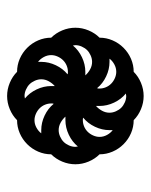

<svg xmlns="http://www.w3.org/2000/svg" viewBox="38 -610 424 540"><g transform="rotate(90 250.0 -340.0)"><path d="M250 -197Q252 -197 253.5 -197.5Q255 -198 257 -198Q241 -211 231.5 -231Q222 -251 222 -272V-282Q214 -275 208.5 -265Q203 -255 203 -244Q203 -235 207 -226Q211 -217 217 -211Q223 -205 232 -201Q241 -197 250 -197ZM228 -401Q229 -403 229 -404.5Q229 -406 229 -408Q229 -417 225.5 -425.5Q222 -434 215.5 -440.5Q209 -447 200 -451Q191 -455 182 -455Q171 -455 161 -449.5Q151 -444 145 -436H154Q175 -436 195 -426.5Q215 -417 228 -401ZM278 -398Q286 -405 291.5 -415Q297 -425 297 -436Q297 -445 293 -454Q289 -463 283 -469Q277 -475 268 -479Q259 -483 250 -483Q248 -483 246.5 -482.5Q245 -482 243 -482Q259 -469 268.5 -449Q278 -429 278 -408ZM346 -293Q355 -293 364 -297Q373 -301 379 -307Q385 -313 389 -322Q393 -331 393 -340Q393 -342 392.5 -343.5Q392 -345 392 -347Q379 -331 359 -321.5Q339 -312 318 -312H308Q315 -304 325 -298.5Q335 -293 346 -293ZM108 -333Q121 -349 141 -358.5Q161 -368 182 -368H192Q185 -376 175 -381.5Q165 -387 154 -387Q145 -387 136 -383Q127 -379 121 -373Q115 -367 111 -358Q107 -349 107 -340Q107 -338 107.5 -336.5Q108 -335 108 -333ZM154 -235V-244Q154 -265 163.5 -285Q173 -305 189 -318Q187 -319 185.5 -319Q184 -319 182 -319Q173 -319 164.5 -315.5Q156 -312 149.5 -305.5Q143 -299 139 -290Q135 -281 135 -272Q135 -261 140.5 -251Q146 -241 154 -235ZM318 -225Q329 -225 339 -230.5Q349 -236 355 -244H346Q325 -244 305 -253.5Q285 -263 272 -279Q271 -277 271 -275.5Q271 -274 271 -272Q271 -263 274.5 -254.5Q278 -246 284.5 -239.5Q291 -233 300 -229Q309 -225 318 -225ZM318 -361Q327 -361 335.5 -364.5Q344 -368 350.5 -374.5Q357 -381 361 -390Q365 -399 365 -408Q365 -419 359.5 -429Q354 -439 346 -445V-436Q346 -415 336.5 -395Q327 -375 311 -362Q313 -361 314.5 -361Q316 -361 318 -361ZM250 -148Q231 -148 213 -155.5Q195 -163 182 -176Q163 -176 145.5 -183.5Q128 -191 114.5 -204.5Q101 -218 93.5 -235.5Q86 -253 86 -272Q73 -285 65.5 -303Q58 -321 58 -340Q58 -359 65.5 -377Q73 -395 86 -408Q86 -427 93.5 -444.5Q101 -462 114.5 -475.5Q128 -489 145.5 -496.5Q163 -504 182 -504Q195 -517 213 -524.5Q231 -532 250 -532Q269 -532 287 -524.5Q305 -517 318 -504Q337 -504 354.5 -496.5Q372 -489 385.5 -475.5Q399 -462 406.5 -444.5Q414 -427 414 -408Q427 -395 434.5 -377Q442 -359 442 -340Q442 -321 434.5 -303Q427 -285 414 -272Q414 -253 406.5 -235.5Q399 -218 385.5 -204.5Q372 -191 354.5 -183.5Q337 -176 318 -176Q305 -163 287 -155.5Q269 -148 250 -148Z"/></g></svg>

Font: Iosevka Extrabold
Style: Regular
Weight: 800
Monospace: yes
Designer: Belleve Invis
Foundry: Belleve Invis
Version: Version 32.5.0; ttfautohint (v1.8.4)